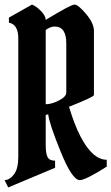

<svg xmlns="http://www.w3.org/2000/svg" viewBox="-30 -788 487 840"><path d="M209 -672Q191 -672 170 -657V-332Q196 -332 228 -348.5Q260 -365 260 -383V-598Q260 -672 209 -672ZM50 -102V-620Q50 -681 9 -689V-711L110 -768Q130 -760 150 -739Q170 -718 170 -701Q280 -768 296 -768Q312 -768 346.5 -727Q381 -686 381 -653V-372Q381 -364 272 -321Q318 -166 380 -112Q408 -89 437 -89V-59Q344 0 319 0Q286 0 235.5 -124Q185 -248 181 -288L170 -285V-154Q170 -117 178 -101Q186 -85 211 -85V-54L6 32L-10 0Q12 0 32 -26Q50 -51 50 -102Z"/></svg>

Font: Pirata One
Style: Regular
Weight: 400
Designer: Rodrigo Fuenzalida, Nicolas Massi
Foundry: Rodrigo Fuenzalida, Nicolas Massi
Version: Version 1.001